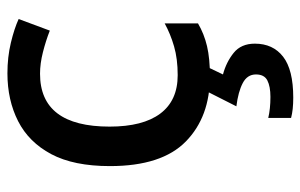

<svg xmlns="http://www.w3.org/2000/svg" viewBox="-170 -420 829 530"><g transform="rotate(-90 245.0 -154.5)"><path d="M300 10Q188 10 120 -56.5Q52 -123 52 -266Q52 -366 85 -428Q118 -490 176 -519.5Q234 -549 308 -549Q353 -549 392.5 -539.5Q432 -530 458 -518L426 -432Q398 -443 366.5 -451Q335 -459 307 -459Q161 -459 161 -267Q161 -175 197 -127Q233 -79 303 -79Q348 -79 382.5 -89Q417 -99 446 -115V-23Q417 -6 383 2Q349 10 300 10ZM390 134Q390 184 354 212Q318 240 241 240Q207 240 185 234V171Q210 177 243 177Q272 177 288.5 168.5Q305 160 305 137Q305 113 281 100.5Q257 88 217 83L259 0H327L305 46Q339 55 364.5 75.5Q390 96 390 134Z"/></g></svg>

Font: Noto Sans Ethiopic Medium
Style: Regular
Weight: 500
Designer: Monotype Design Team
Foundry: Monotype Imaging Inc.
Version: Version 2.102; ttfautohint (v1.8.4.7-5d5b)